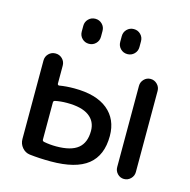

<svg xmlns="http://www.w3.org/2000/svg" viewBox="-109 -847 955 964"><g transform="rotate(15 368.5 -365.0)"><path d="M520 -690V-660Q520 -639 505.5 -624.5Q491 -610 470 -610Q449 -610 434.5 -624.5Q420 -639 420 -660V-690Q420 -711 434.5 -725.5Q449 -740 470 -740Q491 -740 505.5 -725.5Q520 -711 520 -690ZM220 -690Q220 -711 234.5 -725.5Q249 -740 270 -740Q291 -740 305.5 -725.5Q320 -711 320 -690V-660Q320 -639 305.5 -624.5Q291 -610 270 -610Q249 -610 234.5 -624.5Q220 -639 220 -660ZM568 -49V-471Q568 -491 582 -505.5Q596 -520 616 -520Q636 -520 650.5 -505.5Q665 -491 665 -471V-49Q665 -29 650.5 -14.5Q636 0 616 0Q596 0 582 -14.5Q568 -29 568 -49ZM172 -279V-86Q172 -78 181 -76Q212 -70 245 -70Q322 -70 358 -99.5Q394 -129 394 -190Q394 -240 356 -267.5Q318 -295 242 -295Q208 -295 180 -289Q172 -287 172 -279ZM128 4Q104 1 88 -18Q72 -37 72 -62V-470Q72 -491 86.5 -505.5Q101 -520 122 -520Q143 -520 157.5 -505.5Q172 -491 172 -470V-376Q172 -373 175 -370.5Q178 -368 181 -369Q216 -375 258 -375Q372 -375 432 -326Q492 -277 492 -190Q492 -89 430 -39.5Q368 10 238 10Q180 10 128 4Z"/></g></svg>

Font: Rounded Mplus 1c Medium
Style: Regular
Weight: 500
Version: Version 1.059.20150529